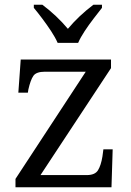

<svg xmlns="http://www.w3.org/2000/svg" viewBox="-20 -786 549 806"><path d="M45 0V-35L340 -485H169Q132 -485 120 -467.5Q108 -450 99 -410L97 -397H57L67 -536H446V-500L150 -51H344Q379 -51 391.5 -71.5Q404 -92 410 -129L414 -159H453L448 0ZM222 -606Q212 -629 194.5 -655.5Q177 -682 157.5 -708Q138 -734 122 -753V-766H158Q218 -721 265 -665Q311 -720 372 -766H408V-753Q393 -734 373 -708Q353 -682 335.5 -655.5Q318 -629 308 -606Z"/></svg>

Font: Noto Serif Hentaigana
Style: Regular
Weight: 400
Designer: Kazuhiro Yamada
Foundry: nipponia
Version: Version 1.000; ttfautohint (v1.8.4.7-5d5b)